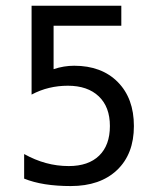

<svg xmlns="http://www.w3.org/2000/svg" viewBox="-20 -624 540 656"><path d="M87.9 -604.5H394.5V-536.1H163.1V-387.7Q180.7 -393.6 198.2 -396.5Q215.8 -399.4 233.4 -399.4Q327.1 -399.4 382.3 -343.8Q437.5 -288.1 437.5 -193.4Q437.5 -97.7 379.9 -43Q322.3 11.7 221.7 11.7Q173.8 11.7 133.8 5.4Q93.8 -1 62.5 -13.7V-97.7Q99.6 -77.1 137.2 -66.9Q174.8 -56.6 214.8 -56.6Q282.2 -56.6 318.8 -92.3Q355.5 -127.9 355.5 -193.4Q355.5 -258.8 317.4 -294.9Q279.3 -331.1 211.9 -331.1Q178.7 -331.1 147.9 -323.7Q117.2 -316.4 87.9 -300.8Z"/></svg>

Font: BabelStone Mayan Numerals
Style: Regular
Weight: 400
Designer: Andrew West
Foundry: BabelStone
Version: Version 11.000 June 09, 2018